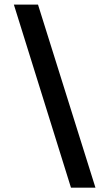

<svg xmlns="http://www.w3.org/2000/svg" viewBox="-20 -762 500 859"><path d="M42 -741.5H150L407 77.5H297.5Z"/></svg>

Font: Karla SemiBold
Style: Regular
Weight: 600
Designer: Jonathan Pinhorn
Version: Version 2.004; ttfautohint (v1.8.4.7-5d5b);gftools[0.9.33]